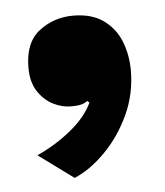

<svg xmlns="http://www.w3.org/2000/svg" viewBox="-37 -233 372 432"><g transform="rotate(-5 149.0 -17.0)"><path d="M143 -199Q185 -199 211.5 -180Q238 -161 250 -130.5Q262 -100 262 -65Q262 -12 240.5 34.5Q219 81 185 115.5Q151 150 115 165L36 107Q78 88 113 59.5Q148 31 163 -1L158 -5Q152 0 143.5 2Q135 4 121 4Q101 4 81 -6Q61 -16 47 -37Q33 -58 33 -91Q33 -148 66.5 -173.5Q100 -199 143 -199Z"/></g></svg>

Font: Prodigy Sans ExtraBold
Style: Regular
Weight: 800
Designer: Wei Huang
Foundry: Wei Huang
Version: Version 1.003; ttfautohint (v1.8.3)